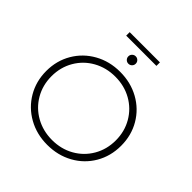

<svg xmlns="http://www.w3.org/2000/svg" viewBox="-241 -1130 1320 1320"><g transform="rotate(45 419.0 -469.5)"><path d="M55 -350Q55 -450 102.5 -531Q150 -612 233 -658.5Q316 -705 419 -705Q522 -705 605 -659Q688 -613 735.5 -532Q783 -451 783 -350Q783 -249 735.5 -168Q688 -87 605 -41Q522 5 419 5Q316 5 233 -41.5Q150 -88 102.5 -169Q55 -250 55 -350ZM731 -350Q731 -437 690 -507.5Q649 -578 578 -618Q507 -658 419 -658Q331 -658 259.5 -618Q188 -578 147 -507.5Q106 -437 106 -350Q106 -263 147 -192.5Q188 -122 259.5 -82Q331 -42 419 -42Q507 -42 578 -82Q649 -122 690 -192.5Q731 -263 731 -350ZM383 -820Q383 -835 393.5 -845.5Q404 -856 419 -856Q434 -856 444.5 -845.5Q455 -835 455 -820Q455 -805 444.5 -794.5Q434 -784 419 -784Q404 -784 393.5 -794.5Q383 -805 383 -820ZM272 -944H566V-910H272Z"/></g></svg>

Font: Montserrat Alternates Light
Style: Regular
Weight: 300
Designer: Julieta Ulanovsky
Foundry: Julieta Ulanovsky
Version: Version 7.200